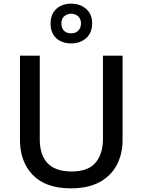

<svg xmlns="http://www.w3.org/2000/svg" viewBox="-20 -1018 778 1048"><path d="M649 -252Q649 -178 618 -118.5Q587 -59 524.5 -24.5Q462 10 366 10Q230 10 159.5 -62.5Q89 -135 89 -254V-714H197V-259Q197 -82 371 -82Q461 -82 501.5 -130Q542 -178 542 -260V-714H649ZM369 -781Q318 -781 287 -809.5Q256 -838 256 -890Q256 -940 287 -969Q318 -998 369 -998Q417 -998 450 -969.5Q483 -941 483 -891Q483 -839 450.5 -810Q418 -781 369 -781ZM369 -836Q392 -836 407 -850.5Q422 -865 422 -890Q422 -915 406.5 -929Q391 -943 369 -943Q346 -943 330.5 -929Q315 -915 315 -890Q315 -865 329 -850.5Q343 -836 369 -836Z"/></svg>

Font: Noto Sans Bengali Medium
Style: Regular
Weight: 500
Designer: Jelle Bosma - Monotype Design Team
Foundry: Monotype Imaging Inc.
Version: Version 2.003; ttfautohint (v1.8.4.7-5d5b)